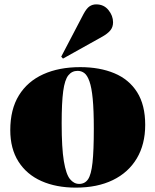

<svg xmlns="http://www.w3.org/2000/svg" viewBox="-20 -844 711 878"><path d="M327 14Q237 14 169.5 -16Q102 -46 64.5 -105Q27 -164 27 -249Q27 -344 66.5 -408Q106 -472 178 -504.5Q250 -537 347 -537Q436 -537 503 -509Q570 -481 607 -422.5Q644 -364 644 -273Q644 -184 605.5 -119.5Q567 -55 496 -20.5Q425 14 327 14ZM342 -3Q368 -3 382.5 -24Q397 -45 403 -100Q409 -155 409 -256Q409 -340 404 -392Q399 -444 389 -472Q379 -500 365.5 -510Q352 -520 335 -520Q309 -520 292.5 -499.5Q276 -479 269 -427Q262 -375 262 -280Q262 -167 272 -107Q282 -47 300 -25Q318 -3 342 -3ZM268 -576 260 -585 362 -780Q376 -806 389.5 -815Q403 -824 420 -824Q455 -824 476 -798Q497 -772 497 -742Q497 -720 484.5 -705Q472 -690 449 -677Z"/></svg>

Font: Literata 72pt Black
Style: Regular
Weight: 900
Designer: Latin by Veronika Burian and Jose Scaglione. Greek by Irene Vlachou. Cyrillic by Vera Evstafieva.
Foundry: TypeTogether
Version: Version 3.002